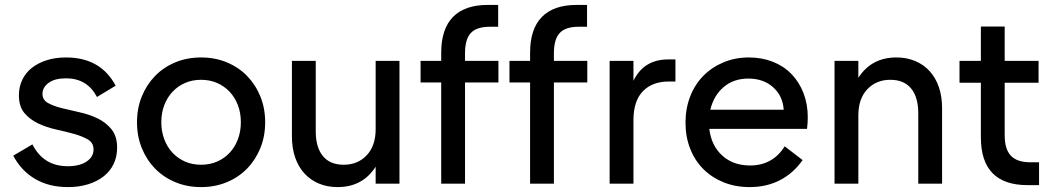

<svg xmlns="http://www.w3.org/2000/svg" viewBox="-20 -748 4283 782"><path d="M257 14Q179 14 122.5 -19.5Q66 -53 34 -114L112 -160Q157 -71 256 -71Q304 -71 332.5 -90Q361 -109 361 -139Q361 -166 338.5 -179.5Q316 -193 282 -202.5Q248 -212 209 -220.5Q170 -229 136 -245Q102 -261 79.5 -287.5Q57 -314 57 -360Q57 -394 70.5 -422.5Q84 -451 109 -471Q134 -491 169.5 -502.5Q205 -514 249 -514Q390 -514 451 -399L375 -353Q335 -429 249 -429Q203 -429 178 -410.5Q153 -392 153 -366Q153 -341 175.5 -328.5Q198 -316 232 -307.5Q266 -299 305 -290.5Q344 -282 378 -265.5Q412 -249 434.5 -221Q457 -193 457 -146Q457 -110 443 -80.5Q429 -51 402.5 -30Q376 -9 339 2.5Q302 14 257 14Z M799 14Q742 14 694 -6Q646 -26 611.5 -61.5Q577 -97 557.5 -145Q538 -193 538 -250Q538 -307 557.5 -355Q577 -403 611.5 -438.5Q646 -474 694 -494Q742 -514 799 -514Q856 -514 904 -494Q952 -474 986.5 -438.5Q1021 -403 1040.5 -355Q1060 -307 1060 -250Q1060 -193 1040.5 -145Q1021 -97 986.5 -61.5Q952 -26 904 -6Q856 14 799 14ZM799 -77Q835 -77 864.5 -90Q894 -103 915.5 -126Q937 -149 949 -181Q961 -213 961 -250Q961 -288 949 -319.5Q937 -351 915.5 -374Q894 -397 864.5 -410Q835 -423 799 -423Q763 -423 733.5 -410Q704 -397 682.5 -374Q661 -351 649 -319.5Q637 -288 637 -250Q637 -213 649 -181Q661 -149 682.5 -126Q704 -103 733.5 -90Q763 -77 799 -77Z M1266 -213Q1266 -148 1295 -112.5Q1324 -77 1380 -77Q1437 -77 1473.5 -115.5Q1510 -154 1510 -222V-500H1607V0H1510V-69Q1457 14 1355 14Q1313 14 1278.5 -0.5Q1244 -15 1219.5 -42Q1195 -69 1182 -107Q1169 -145 1169 -192V-500H1266Z M1777 -500V-533Q1777 -630 1825 -679Q1873 -728 1967 -728H2009V-639H1975Q1921 -639 1897.5 -613.5Q1874 -588 1874 -531V-500H2010V-412H1874V0H1777V-412H1693V-500Z M2139 -500V-533Q2139 -630 2187 -679Q2235 -728 2329 -728H2371V-639H2337Q2283 -639 2259.5 -613.5Q2236 -588 2236 -531V-500H2372V-412H2236V0H2139V-412H2055V-500Z M2463 -500H2560V-419Q2602 -506 2702 -506H2731V-416H2704Q2637 -416 2598.5 -376.5Q2560 -337 2560 -258V0H2463Z M3033 14Q2975 14 2927 -5.5Q2879 -25 2844.5 -59.5Q2810 -94 2791 -142.5Q2772 -191 2772 -248Q2772 -306 2791 -355Q2810 -404 2844.5 -439Q2879 -474 2926.5 -494Q2974 -514 3030 -514Q3083 -514 3127.5 -496.5Q3172 -479 3203.5 -446.5Q3235 -414 3252.5 -369Q3270 -324 3270 -270Q3270 -249 3267 -223H2869Q2877 -155 2921.5 -114.5Q2966 -74 3035 -74Q3127 -74 3176 -152L3249 -96Q3211 -42 3156.5 -14Q3102 14 3033 14ZM3028 -428Q2968 -428 2927.5 -393.5Q2887 -359 2873 -301H3172Q3168 -358 3128.5 -393Q3089 -428 3028 -428Z M3720 -287Q3720 -352 3691 -387.5Q3662 -423 3606 -423Q3549 -423 3512.5 -384.5Q3476 -346 3476 -278V0H3379V-500H3476V-431Q3529 -514 3631 -514Q3673 -514 3707.5 -499.5Q3742 -485 3766.5 -458Q3791 -431 3804 -393Q3817 -355 3817 -308V0H3720Z M3888 -500H3975V-640H4072V-500H4210V-411H4072V-197Q4072 -140 4097.5 -113.5Q4123 -87 4177 -87H4212V6H4165Q3975 6 3975 -189V-411H3888Z"/></svg>

Font: NT Somic Medium
Style: Regular
Weight: 500
Designer: Ravid Balaliev — lead type designer, mastering
Michael Voronin — secret advisor, marketing
Ivan Kovalenko — best boy
Foundry: NT Type
Version: Version 0.7